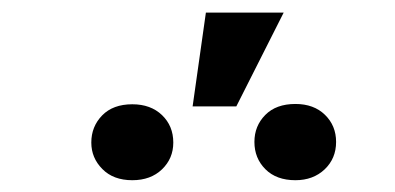

<svg xmlns="http://www.w3.org/2000/svg" viewBox="-20 -892 640 311"><path d="M313.5 -871.6 292 -719.7H362.8L439.5 -871.6ZM127.9 -661.1Q127.9 -636.2 145.8 -618.2Q163.6 -600.1 194.3 -600.1Q224.1 -600.1 242.4 -617.7Q260.7 -635.3 260.7 -661.1Q260.7 -688 242.4 -705.6Q224.1 -723.1 194.3 -723.1Q163.1 -723.1 145.5 -705.1Q127.9 -687 127.9 -661.1ZM392.1 -662.1Q392.1 -635.7 409.9 -617.9Q427.7 -600.1 458.5 -600.1Q487.3 -600.1 505.9 -617.7Q524.4 -635.3 524.4 -662.1Q524.4 -688.5 506.3 -706.1Q488.3 -723.6 458.5 -723.6Q427.2 -723.6 409.7 -705.8Q392.1 -688 392.1 -662.1Z"/></svg>

Font: Roboto Mono SemiBold
Style: Regular
Weight: 600
Monospace: yes
Designer: Google
Version: Version 3.000